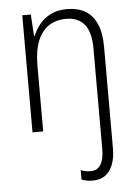

<svg xmlns="http://www.w3.org/2000/svg" viewBox="-55 -583 618 867"><g transform="rotate(-5 254.0 -150.0)"><path d="M330.1 240.7Q314.5 240.7 302.2 238Q290 235.4 279.8 231.4V188.5Q291 193.4 302.2 195.3Q313.5 197.3 325.2 197.3Q355 197.3 370.1 173.3Q385.3 149.4 385.3 102.1V-352.1Q385.3 -427.7 356.7 -462.6Q328.1 -497.6 273.9 -497.6Q229 -497.6 195.8 -476.1Q162.6 -454.6 144.5 -410.4Q126.5 -366.2 126.5 -297.4V0H78.1V-530.8H116.7L123 -433.6H126Q137.7 -462.4 158 -486.8Q178.2 -511.2 208.7 -526.1Q239.3 -541 280.8 -541Q331.1 -541 364.7 -520.8Q398.4 -500.5 416 -459.7Q433.6 -418.9 433.6 -356.9V102.5Q433.6 147.5 421.1 178.5Q408.7 209.5 386 225.1Q363.3 240.7 330.1 240.7Z"/></g></svg>

Font: Open Sans SemiCondensed Light
Style: Regular
Weight: 300
Width: 4
Designer: Monotype Design Team
Foundry: Monotype Imaging Inc.
Version: Version 3.000